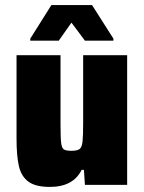

<svg xmlns="http://www.w3.org/2000/svg" viewBox="-20 -727 565 755"><path d="M45 -183V-510H218V-239Q218 -184 220.5 -164.5Q223 -145 231 -139.5Q239 -134 261 -134Q284 -134 293 -141Q302 -148 304.5 -169.5Q307 -191 307 -247V-510H480V0H314L310 -59H301Q268 8 176 8Q120 8 92 -12.5Q64 -33 54.5 -73Q45 -113 45 -183ZM99 -567V-575L182 -707H342L426 -575V-567H314L261 -638L211 -567Z"/></svg>

Font: Saira Semi Condensed ExtraBold
Style: Regular
Weight: 800
Width: 4
Designer: Hector Gatti with collaboration of the Omnibus-Type team
Foundry: Omnibus-Type
Version: Version 1.001; ttfautohint (v1.8)